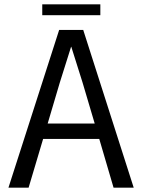

<svg xmlns="http://www.w3.org/2000/svg" viewBox="-20 -866 654 886"><path d="M253 -728H364L597 0H504L438 -225H179L112 0H19ZM256 -485 200 -296H417L361 -485L309 -650H308ZM175 -796V-846H443V-796Z"/></svg>

Font: Murecho
Style: Regular
Weight: 400
Designer: Neil Summerour
Foundry: Positype
Version: Version 1.010; ttfautohint (v1.8.3)